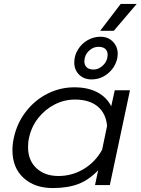

<svg xmlns="http://www.w3.org/2000/svg" viewBox="-20 -937 712 972"><path d="M591 -917H672L556 -781H487ZM356 -621Q356 -655 374 -685Q392 -715 422.5 -733Q453 -751 489 -751Q527 -751 551.5 -726Q576 -701 576 -664Q576 -657 574 -643Q564 -597 527.5 -566Q491 -535 443 -535Q405 -535 380.5 -559Q356 -583 356 -621ZM523 -643Q525 -653 525 -659Q525 -678 513.5 -689Q502 -700 478 -700Q454 -700 434 -683Q414 -666 409 -643Q407 -633 407 -627Q407 -608 418.5 -596.5Q430 -585 454 -585Q477 -585 497.5 -602.5Q518 -620 523 -643ZM43 -176Q43 -208 50 -239Q66 -314 111.5 -372.5Q157 -431 221 -463Q285 -495 356 -495Q425 -495 472.5 -470Q520 -445 543 -399L561 -480H638L536 0H461L477 -75Q430 -26 376.5 -5.5Q323 15 247 15Q155 15 99 -36.5Q43 -88 43 -176ZM497 -179 522 -299Q517 -362 475 -397.5Q433 -433 359 -433Q306 -433 257.5 -408.5Q209 -384 174 -340Q139 -296 127 -239Q122 -219 122 -192Q122 -125 164.5 -85.5Q207 -46 276 -46Q345 -46 404 -81.5Q463 -117 497 -179Z"/></svg>

Font: Prompt Light
Style: Italic
Weight: 300
Italic angle: -12°
Designer: Katatrad Team
Foundry: CadsonDemak
Version: Version 1.000